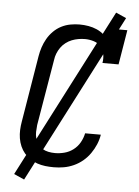

<svg xmlns="http://www.w3.org/2000/svg" viewBox="-60 -867 720 998"><g transform="rotate(5 300.0 -368.0)"><path d="M252 8Q229 8 207.5 5.5Q186 3 165.5 -4Q145 -11 127.5 -23Q110 -35 97 -50.5Q84 -66 75.5 -85.5Q67 -105 63.5 -126.5Q60 -148 61 -170.5Q62 -193 66 -215L123 -560Q127 -584 134.5 -607Q142 -630 154.5 -652Q167 -674 185.5 -692.5Q204 -711 226.5 -722.5Q249 -734 273.5 -738.5Q298 -743 321 -743Q345 -743 368 -739Q391 -735 411.5 -726Q432 -717 449 -702Q466 -687 476 -667L487 -735H571L541 -554H457Q461 -577 457 -600.5Q453 -624 438.5 -640Q424 -656 401.5 -663Q379 -670 356 -670Q339 -670 321.5 -667Q304 -664 287.5 -657.5Q271 -651 256 -639.5Q241 -628 230.5 -613Q220 -598 213.5 -581.5Q207 -565 205 -548L147 -203Q145 -185 144.5 -167.5Q144 -150 148.5 -134Q153 -118 162.5 -104Q172 -90 186 -81.5Q200 -73 217 -69.5Q234 -66 252 -66Q276 -66 301 -72.5Q326 -79 347 -95Q368 -111 381 -134Q394 -157 399 -182H481Q477 -156 466.5 -131Q456 -106 440 -83Q424 -60 402.5 -42Q381 -24 355.5 -12.5Q330 -1 304 3.5Q278 8 252 8ZM104 85 50 61 505 -821 559 -797Z"/></g></svg>

Font: Iosevka Curly Slab ExObl
Style: Regular
Weight: 400
Width: 7
Italic angle: -9°
Monospace: yes
Designer: Belleve Invis
Foundry: Belleve Invis
Version: Version 11.1.0; ttfautohint (v1.8.3)